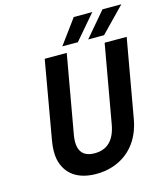

<svg xmlns="http://www.w3.org/2000/svg" viewBox="-130 -1001 963 1111"><g transform="rotate(-15 351.0 -445.5)"><path d="M331 -108C255 -108 226 -154 241 -242L324 -711H192L110 -242C103 -201 102 -164 108 -133C127 -43 195 10 310 10C345 10 379 5 411 -6C504 -37 578 -114 600 -242L683 -711H551L468 -242C452 -154 407 -108 331 -108ZM589 -901 464 -754H559L702 -901ZM417 -901 309 -754H402L528 -901Z"/></g></svg>

Font: Asimov
Style: NarIt
Weight: 500
Designer: Google
Version: Version 2.000980; 2014